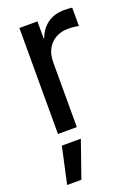

<svg xmlns="http://www.w3.org/2000/svg" viewBox="-148 -600 648 901"><g transform="rotate(-20 176.5 -149.0)"><path d="M66.4 0V-529.3H156.7V-445.3H160.2Q174.8 -487.3 209 -512Q243.2 -536.6 292 -536.6Q302.7 -536.6 314.2 -535.9Q325.7 -535.2 332 -534.2V-442.4Q326.7 -443.8 311.5 -445.8Q296.4 -447.8 278.8 -447.8Q245.6 -447.8 218.8 -433.3Q191.9 -418.9 176.3 -391.1Q160.6 -363.3 160.6 -322.8V0ZM24.9 239.7 64.9 57.6H159.7L96.2 239.7Z"/></g></svg>

Font: Inter Cardless Tabular
Style: Regular
Weight: 400
Designer: Rasmus Andersson
Foundry: rsms
Version: Version 4.000;git-4fc901f